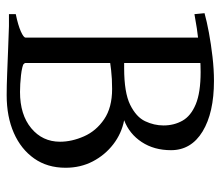

<svg xmlns="http://www.w3.org/2000/svg" viewBox="-64 -606 677 590"><g transform="rotate(90 275.0 -311.5)"><path d="M273 7Q245 7 207 5.5Q169 4 130 2.5Q91 1 61 0L169 -48Q184 -40 212 -37Q240 -34 263 -34Q333 -34 374.5 -68.5Q416 -103 416 -157Q416 -193 399.5 -230.5Q383 -268 347 -292.5Q311 -317 254 -317Q222 -317 196.5 -314Q171 -311 147 -307L143 -354H190Q265 -354 302.5 -372.5Q340 -391 353 -418.5Q366 -446 366 -475Q366 -507 351.5 -533Q337 -559 301 -574Q265 -589 202 -589Q163 -589 114.5 -583.5Q66 -578 24 -570L21 -601Q46 -608 81 -614.5Q116 -621 155 -625.5Q194 -630 229 -630Q327 -630 384.5 -595Q442 -560 442 -498Q442 -446 417 -408Q392 -370 350 -354Q391 -346 424 -320.5Q457 -295 476.5 -257.5Q496 -220 496 -174Q496 -118 467.5 -77.5Q439 -37 389 -15Q339 7 273 7ZM24 0V-21Q58 -28 77 -36.5Q96 -45 96 -51V-591L174 -602V-51Q174 -45 191.5 -36.5Q209 -28 244 -21V0Z"/></g></svg>

Font: ChillKai
Style: Regular
Weight: 400
Designer: ChillType
Foundry: 寒蝉字型
Version: Version 2.000